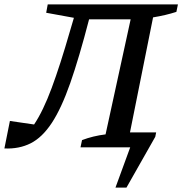

<svg xmlns="http://www.w3.org/2000/svg" viewBox="-46 -670 829 873"><path d="M756 -616Q731 -608 705.5 -602Q680 -596 650 -591L545 -68H664L660 -48L529 183H479L546 0H320L327 -33Q377 -52 434 -59L548 -582H359Q314 -408 273.5 -292.5Q233 -177 189.5 -111Q146 -45 93.5 -18.5Q41 8 -26 5L-1 -120L109 -104Q150 -165 189 -270Q228 -375 272 -528L290 -589L164 -612L171 -650H763Z"/></svg>

Font: Piazzolla Medium
Style: Italic
Weight: 500
Italic angle: -11.3°
Designer: Juan Pablo del Peral
Foundry: Huerta Tipografica
Version: Version 1.330